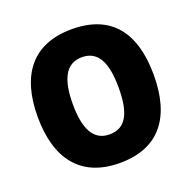

<svg xmlns="http://www.w3.org/2000/svg" viewBox="-129 -947 991 992"><g transform="rotate(-20 366.0 -450.5)"><path d="M685 -451C685 -680 587 -818 367 -818C149 -818 47 -680 47 -452C47 -223 150 -83 366 -83C586 -83 685 -223 685 -451ZM240 -451C240 -587 277 -664 367 -664C456 -664 492 -588 492 -451C492 -314 457 -240 366 -240C278 -240 240 -316 240 -451Z"/></g></svg>

Font: Noto Sans Kannada UI SemiCondensed Black
Style: Regular
Weight: 900
Width: 4
Designer: Jelle Bosma - Monotype Design Team
Foundry: Monotype Imaging Inc.
Version: Version 2.005